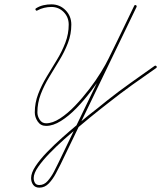

<svg xmlns="http://www.w3.org/2000/svg" viewBox="-20 -573 741 883"><path d="M146 -535Q162 -545 180 -549Q198 -553 216 -553Q255 -553 281.5 -526Q308 -499 308 -460Q308 -416 292.5 -375.5Q277 -335 253.5 -296.5Q230 -258 206.5 -219Q183 -180 167.5 -140Q152 -100 152 -56Q152 -39 162.5 -22.5Q173 -6 192 -6Q222 -6 256.5 -28.5Q291 -51 325 -86.5Q359 -122 390 -162.5Q421 -203 444 -240.5Q467 -278 479 -303Q509 -364 538.5 -424.5Q568 -485 597 -546Q600 -552 605 -549Q610 -547 608 -541Q521 -360 433.5 -179.5Q346 1 259 182Q250 200 236.5 225.5Q223 251 204.5 270.5Q186 290 161 290Q142 290 132.5 277Q123 264 123 246Q123 222 143.5 191Q164 160 196.5 126.5Q229 93 265.5 60.5Q302 28 334 1.5Q366 -25 385 -41Q385 -41 385 -41Q385 -41 385 -41Q385 -41 385 -41Q385 -41 385 -41Q407 -58 429 -75.5Q451 -93 473 -111Q526 -153 581 -192Q636 -231 691 -270Q696 -273 700 -268Q703 -264 698 -260Q643 -222 588 -182.5Q533 -143 480 -101Q458 -84 436 -66.5Q414 -49 392 -31Q392 -31 392 -31Q392 -31 392 -31Q392 -31 392 -31Q392 -31 392 -31Q375 -16 343.5 9.5Q312 35 276 67Q240 99 208 132Q176 165 155.5 194.5Q135 224 135 246Q135 259 141 268.5Q147 278 161 278Q183 278 199.5 259Q216 240 228.5 216Q241 192 248 177Q335 -4 422.5 -185Q510 -366 597 -546Q600 -552 605 -549Q610 -547 608 -541Q578 -480 549 -419Q520 -358 490 -297Q477 -271 453 -232.5Q429 -194 397.5 -152.5Q366 -111 331 -75Q296 -39 260 -16.5Q224 6 192 6Q167 6 153.5 -14Q140 -34 140 -56Q140 -100 155.5 -140.5Q171 -181 194.5 -220Q218 -259 241.5 -297.5Q265 -336 280.5 -376.5Q296 -417 296 -460Q296 -494 273 -517.5Q250 -541 216 -541Q200 -541 183 -537Q166 -533 152 -525Q147 -522 144 -527Q141 -532 146 -535Z"/></svg>

Font: FRB American Cursive Guidelines Thin
Style: Italic
Weight: 100
Italic angle: -25°
Version: Version 2.0;Modular Font Editor K font №1